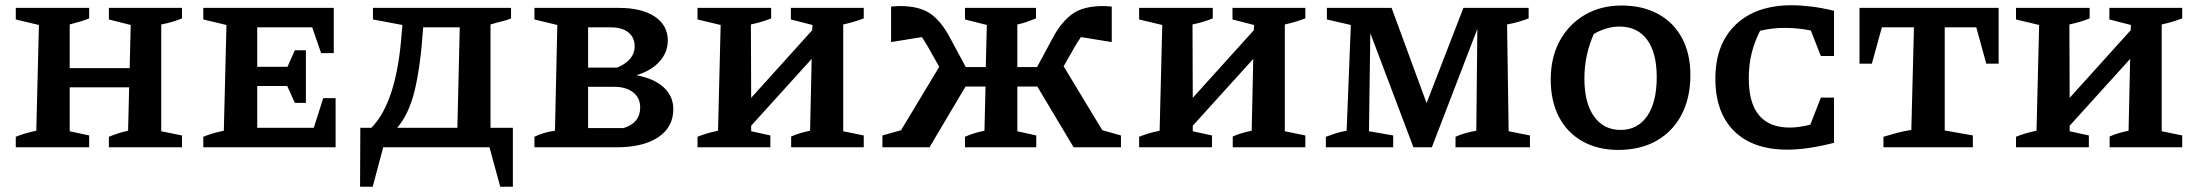

<svg xmlns="http://www.w3.org/2000/svg" viewBox="-20 -560 8358 730"><path d="M40 0V-40Q74 -54 118 -63L128 -465L40 -486V-530H319V-490Q302 -483 286 -478.5Q270 -474 245 -467V-301H473L477 -465L394 -486V-530H672V-490Q655 -483 635 -477Q615 -471 593 -467V-61L672 -45V0H394V-40Q414 -48 431 -53.5Q448 -59 467 -63L471 -228H245V-61L319 -45V0Z M1209 -187H1256V0H753V-40Q787 -54 831 -63L841 -465L753 -486V-530H1249V-358H1201L1167 -456H958V-306H1073L1101 -369H1143V-169H1101L1072 -233H958V-74H1173Z M1349 150 1350 -74H1392Q1488 -172 1507 -431L1510 -465L1398 -486V-530H1923V-490Q1907 -483 1893 -480Q1879 -477 1845 -467V-74H1930V150H1882L1841 0H1437L1397 150ZM1589 -456Q1579 -309 1557 -217.5Q1535 -126 1490 -74H1719L1728 -456Z M2400 -274Q2468 -261 2504 -227.5Q2540 -194 2540 -145Q2540 -77 2483 -38.5Q2426 0 2324 0H2012V-40Q2026 -47 2046 -53.5Q2066 -60 2090 -63L2099 -465L2012 -486V-530H2333Q2420 -530 2469.5 -497Q2519 -464 2519 -406Q2519 -361 2487.5 -326Q2456 -291 2400 -274ZM2302 -456H2216V-303H2327Q2393 -332 2393 -383Q2393 -418 2369 -437Q2345 -456 2302 -456ZM2315 -230H2216V-73H2351Q2414 -93 2414 -151Q2414 -189 2386.5 -209.5Q2359 -230 2315 -230Z M2632 0V-40Q2666 -54 2710 -63L2720 -465L2632 -486V-530H2912V-490Q2895 -483 2874.5 -477Q2854 -471 2835 -467L2836 -188L3068 -445L3069 -465L2987 -486V-530H3264V-490Q3224 -475 3186 -467V-61L3264 -45V0H2988V-41Q3006 -49 3023.5 -54Q3041 -59 3060 -63L3066 -336L2836 -82V-61L2909 -45V0Z M3514 0H3335V-45L3406 -65L3551 -306L3507 -384Q3496 -403 3485 -419L3368 -400V-535Q3391 -537 3401 -537Q3475 -537 3516 -509Q3557 -481 3589 -422L3652 -305H3728L3732 -465L3649 -486V-530H3919V-490Q3901 -483 3884.5 -477Q3868 -471 3848 -467V-305H3923L3986 -422Q4017 -478 4058 -507.5Q4099 -537 4175 -537Q4186 -537 4207 -535V-400L4090 -419Q4079 -404 4068 -385L4024 -308L4171 -65L4242 -45V0H4062L3924 -231H3848V-61L3920 -45V0H3649V-40Q3667 -48 3685 -53.5Q3703 -59 3723 -63L3727 -231H3651Z M4311 0V-40Q4345 -54 4389 -63L4399 -465L4311 -486V-530H4591V-490Q4574 -483 4553.5 -477Q4533 -471 4514 -467L4515 -188L4747 -445L4748 -465L4666 -486V-530H4943V-490Q4903 -475 4865 -467V-61L4943 -45V0H4667V-41Q4685 -49 4702.5 -54Q4720 -59 4739 -63L4745 -336L4515 -82V-61L4588 -45V0Z M5716 -61 5797 -45V0H5514V-40Q5534 -49 5554.5 -54.5Q5575 -60 5593 -63L5597 -450L5424 0H5354L5190 -434L5185 -61L5277 -45V0H5021V-40Q5040 -47 5058.5 -53Q5077 -59 5100 -63L5116 -465L5025 -486V-530H5271L5404 -168L5544 -530H5792V-490Q5774 -483 5753 -477Q5732 -471 5710 -467Z M6133 10Q6055 10 5997 -22.5Q5939 -55 5907.5 -115Q5876 -175 5876 -258Q5876 -343 5911 -406Q5946 -469 6006.5 -504Q6067 -539 6145 -539Q6225 -539 6284 -507Q6343 -475 6375 -415.5Q6407 -356 6407 -275Q6407 -188 6373.5 -124Q6340 -60 6278.5 -25Q6217 10 6133 10ZM6142 -66Q6206 -66 6242.5 -118.5Q6279 -171 6279 -267Q6279 -359 6242.5 -409Q6206 -459 6137 -459Q6114 -459 6089 -452Q6064 -445 6040 -431Q6004 -352 6004 -261Q6004 -169 6040.5 -117.5Q6077 -66 6142 -66Z M6776 9Q6645 9 6573.5 -61.5Q6502 -132 6502 -261Q6502 -392 6579 -466Q6656 -540 6792 -540Q6827 -540 6867.5 -535Q6908 -530 6953 -519V-347H6903L6865 -444Q6841 -449 6815.5 -451.5Q6790 -454 6765 -454Q6718 -454 6672 -443Q6651 -402 6640 -358Q6629 -314 6629 -262Q6629 -75 6785 -75Q6819 -75 6863 -86L6903 -189H6953V-17Q6852 9 6776 9Z M7579 -530V-318H7532L7494 -456H7374V-64L7481 -45V0H7141V-40Q7167 -48 7193.5 -55Q7220 -62 7247 -66L7257 -456H7135L7097 -318H7050V-530Z M7645 0V-40Q7679 -54 7723 -63L7733 -465L7645 -486V-530H7925V-490Q7908 -483 7887.5 -477Q7867 -471 7848 -467L7849 -188L8081 -445L8082 -465L8000 -486V-530H8277V-490Q8237 -475 8199 -467V-61L8277 -45V0H8001V-41Q8019 -49 8036.5 -54Q8054 -59 8073 -63L8079 -336L7849 -82V-61L7922 -45V0Z"/></svg>

Font: Piazzolla SC SemiBold
Style: Regular
Weight: 600
Designer: Juan Pablo del Peral
Foundry: Huerta Tipografica
Version: Version 1.330